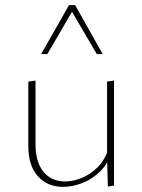

<svg xmlns="http://www.w3.org/2000/svg" viewBox="-20 -723 553 746"><path d="M225 3Q164 3 127 -38.5Q90 -80 90 -155V-406L118 -410V-162Q118 -94 148.5 -56Q179 -18 233 -18Q263 -18 296 -31Q329 -44 357.5 -71.5Q386 -99 401 -143L415 -131Q398 -84 366 -54Q334 -24 296.5 -10.5Q259 3 225 3ZM399 2 396 -115V-406L423 -410V-2ZM356 -513 254 -687 248 -703H272L379 -513ZM140 -513 248 -703H272L266 -688L164 -513Z"/></svg>

Font: Ysabeau Office Thin
Style: Regular
Weight: 250
Designer: Christian Thalmann (Catharsis Fonts)
Version: Version 2.001;gftools[0.9.30]; featfreeze: tnum,lnum,ss02